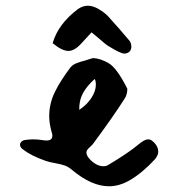

<svg xmlns="http://www.w3.org/2000/svg" viewBox="-20 -623 623 671"><path d="M407 -437Q393 -442 380 -449.5Q367 -457 354 -465Q349 -469 341.5 -475Q334 -481 324 -490L300 -510L265 -472Q241 -445 219 -445Q197 -445 164 -472Q183 -539 252 -591Q269 -603 287 -603Q303 -603 322 -593Q334 -586 342.5 -579.5Q351 -573 356 -568Q379 -543 398 -521Q417 -499 433 -480Q437 -475 438.5 -466.5Q440 -458 438 -452Q435 -442 425.5 -438Q416 -434 407 -437ZM361 28Q300 28 232 -29Q219 -40 206.5 -44.5Q194 -49 172 -53Q161 -55 152.5 -57Q144 -59 139 -61Q88 -79 60 -101Q50 -108 50 -117Q50 -123 55 -128Q60 -133 69 -134Q77 -135 83.5 -135.5Q90 -136 95 -136Q113 -136 131 -133Q134 -132 143 -132Q163 -132 163 -149Q163 -156 160 -163Q156 -178 154 -191.5Q152 -205 152 -217Q152 -261 171.5 -301Q191 -341 226 -387Q233 -396 246 -401.5Q259 -407 279 -412Q285 -414 291.5 -416Q298 -418 305 -420Q331 -419 360 -402Q388 -386 425 -313Q425 -293 416 -279Q376 -216 305 -120Q302 -116 292 -107Q282 -98 282 -90Q282 -83 287 -75Q298 -60 312.5 -51Q327 -42 341 -42Q352 -42 359 -47Q428 -88 465 -119Q485 -136 498 -136Q507 -136 514 -129Q533 -113 533 -92Q533 -81 522 -67Q479 -20 435 6Q398 28 361 28ZM257 -239Q284 -257 299.5 -281Q315 -305 315 -327Q315 -340 311 -347Q284 -323 270 -297.5Q256 -272 257 -239Z"/></svg>

Font: Mansalva
Style: Regular
Weight: 400
Designer: Carolina Short
Foundry: Carolina Short
Version: Version 2.112; ttfautohint (v1.8.4.7-5d5b)